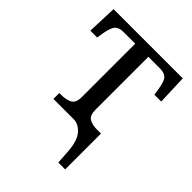

<svg xmlns="http://www.w3.org/2000/svg" viewBox="-212 -648 971 971"><g transform="rotate(45 273.5 -163.0)"><path d="M372 137Q367 62 338.5 31Q310 0 278 0H132V-42H145Q178 -42 202.5 -53.5Q227 -65 227 -109V-490H144Q110 -490 96 -473Q82 -456 74 -409L69 -376H20L26 -536H521L527 -376H478L473 -409Q466 -456 452 -473Q438 -490 403 -490H321V-112Q321 -71 342.5 -58.5Q364 -46 398 -46H426V210H377Z"/></g></svg>

Font: NotoSerif-Regular
Style: Regular
Weight: 400
Designer: Monotype Design Team
Foundry: Monotype Imaging Inc.
Version: Version 2.007; ttfautohint (v1.8) -l 8 -r 50 -G 200 -x 14 -D